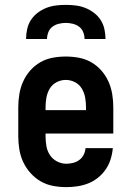

<svg xmlns="http://www.w3.org/2000/svg" viewBox="-20 -760 540 788"><path d="M252 8Q225 8 198 3Q171 -2 147.5 -15.5Q124 -29 105.5 -49.5Q87 -70 75.5 -94.5Q64 -119 59.5 -146Q55 -173 55 -200V-320Q55 -347 59.5 -374Q64 -401 75 -425.5Q86 -450 104 -470.5Q122 -491 145.5 -504.5Q169 -518 196 -523Q223 -528 250 -528Q277 -528 304 -523Q331 -518 354.5 -504.5Q378 -491 396 -470.5Q414 -450 425 -425.5Q436 -401 440.5 -374Q445 -347 445 -320V-212H167V-200Q167 -180 170.5 -160Q174 -140 185 -123.5Q196 -107 214 -97.5Q232 -88 252 -88Q266 -88 280 -91.5Q294 -95 305.5 -103.5Q317 -112 323.5 -125Q330 -138 331 -152H443Q441 -129 434 -106.5Q427 -84 414 -65Q401 -46 382.5 -31Q364 -16 342.5 -7.5Q321 1 298 4.5Q275 8 252 8ZM167 -308H333V-320Q333 -340 329.5 -359.5Q326 -379 316 -396Q306 -413 288 -422.5Q270 -432 250 -432Q230 -432 212 -422.5Q194 -413 184 -396Q174 -379 170.5 -359.5Q167 -340 167 -320ZM87 -600Q87 -620 91.5 -640.5Q96 -661 107 -678Q118 -695 134.5 -707.5Q151 -720 170 -727.5Q189 -735 209.5 -737.5Q230 -740 250 -740Q270 -740 290.5 -737.5Q311 -735 330 -727.5Q349 -720 365.5 -707.5Q382 -695 393 -678Q404 -661 408.5 -640.5Q413 -620 413 -600H327Q327 -614 321.5 -628Q316 -642 304.5 -650.5Q293 -659 278.5 -662.5Q264 -666 250 -666Q236 -666 221.5 -662.5Q207 -659 195.5 -650.5Q184 -642 178.5 -628Q173 -614 173 -600Z"/></svg>

Font: Iosevka Curly Slab
Style: Bold
Weight: 700
Monospace: yes
Designer: Belleve Invis
Foundry: Belleve Invis
Version: Version 22.1.2; ttfautohint (v1.8.4)